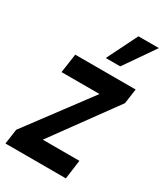

<svg xmlns="http://www.w3.org/2000/svg" viewBox="-206 -860 808 940"><g transform="rotate(30 198.0 -390.0)"><path d="M-12.5 0 -0.5 -84.5 298.5 -484.5 317 -440H50.5L66 -547.5H407.5L395.5 -463.5L104 -63L84.5 -107.5H343.5L329 0ZM203.5 -608 289 -780H404.5L285.5 -608Z"/></g></svg>

Font: Mohave Light SemiBold
Style: Italic
Weight: 600
Italic angle: -8°
Version: Version 2.003